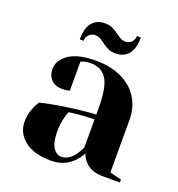

<svg xmlns="http://www.w3.org/2000/svg" viewBox="-130 -808 864 930"><g transform="rotate(20 302.5 -342.5)"><path d="M50 -120Q50 -159 67 -197Q74 -215 85 -230Q126 -240 174 -248Q282 -266 365 -270V-300Q365 -411 338 -453Q311 -495 255 -495Q234 -495 219 -490L205 -485V-335L192 -332Q176 -330 165 -330Q131 -330 110.5 -350.5Q90 -371 90 -405Q90 -451 136.5 -483Q183 -515 275 -515Q353 -515 409.5 -487.5Q466 -460 495.5 -411.5Q525 -363 525 -300V-30L585 -15V0H495Q435 0 402 -37Q388 -52 380 -75Q366 -50 347 -30Q302 15 235 15Q146 15 98 -23Q50 -61 50 -120ZM342 -60Q353 -75 365 -100V-245Q319 -245 277 -240Q246 -236 235 -235Q230 -224 225 -205Q215 -167 215 -130Q215 -74 232 -47Q249 -20 275 -20Q312 -20 342 -60ZM277 -609Q263 -620 252.5 -625Q242 -630 230 -630Q211 -630 198 -617Q185 -604 185 -585H165Q165 -643 188.5 -671.5Q212 -700 255 -700Q277 -700 293 -692.5Q309 -685 328 -671Q342 -661 352.5 -655.5Q363 -650 375 -650Q394 -650 407 -663Q420 -676 420 -695H440Q440 -637 416.5 -608.5Q393 -580 350 -580Q328 -580 312 -587.5Q296 -595 277 -609Z"/></g></svg>

Font: Yeseva One
Style: Regular
Weight: 400
Designer: Jovanny Lemonad
Foundry: Jovanny Lemonad
Version: Version 2.000